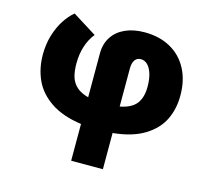

<svg xmlns="http://www.w3.org/2000/svg" viewBox="-105 -663 1091 988"><g transform="rotate(15 441.0 -169.0)"><path d="M548.8 -537.1Q627.4 -537.1 686.3 -504.6Q745.1 -472.2 777.3 -411.9Q809.6 -351.6 809.6 -270.5Q810.1 -200.2 782.2 -141.8Q754.4 -83.5 690.2 -43.7Q626 -3.9 522.5 6.3V199.2H353.5V3.4Q252.4 -10.7 189.5 -53.5Q126.5 -96.2 98.9 -157.2Q71.3 -218.3 71.3 -291Q71.3 -346.7 85.9 -394.8Q100.6 -442.9 124 -478.8Q147.5 -514.6 174.8 -537.1L302.7 -457Q277.3 -425.8 263.7 -383.8Q250 -341.8 250 -291Q250 -250 258.8 -220.7Q267.6 -191.4 290.3 -170.4Q313 -149.4 353.5 -138.7V-373Q353.5 -423.3 377.7 -460.4Q401.9 -497.6 446 -517.3Q490.2 -537.1 548.8 -537.1ZM634.8 -270.5Q634.8 -309.6 626 -338.4Q617.2 -367.2 601.6 -382.8Q585.9 -398.4 565.4 -398.4Q544.9 -398.4 533.7 -382.6Q522.5 -366.7 522.5 -337.9V-134.8Q583 -146 608.9 -179Q634.8 -211.9 634.8 -270.5Z"/></g></svg>

Font: Pretendard GOV Black
Style: Regular
Weight: 900
Designer: Base glyphs from Inter by Rasmus Andersson; Hangeul glyphs from Noto Sans CJK(Source Han Sans) by Jang Soo-young and Kan
Foundry: Kil Hyung-jin
Version: Version 1.309